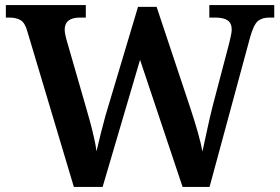

<svg xmlns="http://www.w3.org/2000/svg" viewBox="-20 -734 1100 754"><path d="M87 -612Q78 -644 61.5 -654.5Q45 -665 16 -665H3V-714H317V-665H294Q234 -665 234 -617Q234 -609 237 -595Q240 -581 244 -568L319 -308Q327 -281 335 -251Q343 -221 349.5 -192Q356 -163 359 -140Q367 -174 375.5 -208.5Q384 -243 394 -279L522 -707H595L728 -308Q744 -260 757 -214Q770 -168 775 -139Q783 -175 793 -222Q803 -269 815 -317L880 -564Q883 -576 886.5 -592.5Q890 -609 890 -617Q890 -643 874 -654Q858 -665 825 -665H802V-714H1057V-665H1038Q1009 -665 992.5 -651Q976 -637 962 -587L803 0H697L530 -499L383 0H270Z"/></svg>

Font: Noto Nastaliq Urdu SemiBold
Style: Regular
Weight: 600
Version: Version 3.007